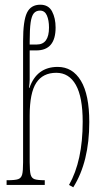

<svg xmlns="http://www.w3.org/2000/svg" viewBox="-20 -785 444 815"><path d="M273 0Q331 -102 331 -268Q331 -373 302 -424.5Q273 -476 219 -476Q162 -476 134 -433.5Q106 -391 106 -294V-96Q106 -59 110 -44Q114 -29 126.5 -24.5Q139 -20 171 -20H170V0H8V-20H12Q44 -20 57 -24.5Q70 -29 74 -44Q78 -59 78 -96V-611Q78 -697 94.5 -731Q111 -765 151 -765Q186 -765 201 -736.5Q216 -708 216 -668Q216 -571 134 -571H106V-448Q106 -434 103 -412H105Q136 -501 225 -501Q288 -501 323.5 -442Q359 -383 359 -267Q359 -98 291 10ZM136 -596Q188 -596 188 -668Q188 -699 179 -719.5Q170 -740 150 -740Q133 -740 123.5 -728.5Q114 -717 110 -689Q106 -661 106 -608V-596Z"/></svg>

Font: Noto Serif Georgian Thin Cond
Style: Regular
Weight: 250
Width: 3
Designer: Monotype Design team
Foundry: Monotype Imaging Inc.
Version: Version 1.000